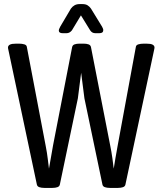

<svg xmlns="http://www.w3.org/2000/svg" viewBox="-20 -915 792 937"><path d="M196 2Q182 2 172 -1.5Q162 -5 160 -14L21 -671Q20 -675 19.5 -678Q19 -681 19 -683Q19 -692 28 -697Q37 -702 59 -702H72Q88 -702 99 -698.5Q110 -695 111 -686L203 -203Q210 -167 213 -140.5Q216 -114 219 -92Q224 -120 229 -149Q234 -178 239 -206L332 -685Q334 -695 344 -698.5Q354 -702 368 -702H388Q402 -702 412 -698.5Q422 -695 424 -685L518 -204Q524 -175 528.5 -142.5Q533 -110 535 -92Q540 -122 543.5 -144Q547 -166 554 -203L643 -686Q644 -695 655 -698.5Q666 -702 683 -702H694Q716 -702 725 -697Q734 -692 734 -683Q734 -682 733.5 -678.5Q733 -675 732 -671L592 -14Q590 -5 580 -1.5Q570 2 556 2H516Q502 2 492 -1.5Q482 -5 480 -14L392 -435L376 -560L360 -435L272 -14Q270 -5 260 -1.5Q250 2 236 2ZM286 -753Q267 -753 267 -766Q267 -770 269.5 -775.5Q272 -781 274 -785L326 -873Q333 -883 343.5 -889Q354 -895 368 -895H383Q398 -895 407.5 -889Q417 -883 424 -873L478 -785Q480 -781 482 -776.5Q484 -772 484 -768Q484 -753 465 -753H445Q429 -753 420 -767L375 -840L331 -767Q320 -753 305 -753Z"/></svg>

Font: Asap Condensed VF Beta
Style: Regular
Weight: 400
Designer: Pablo Cosgaya
Foundry: Omnibus-Type
Version: Version 1.008